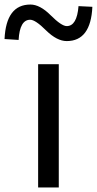

<svg xmlns="http://www.w3.org/2000/svg" viewBox="-76 -826 427 846"><path d="M92 -543H183V0H92ZM127 -692Q80 -739 57 -739Q11 -739 6 -650L-56 -654Q-49 -806 58 -806Q100 -806 147 -759Q195 -711 218 -711Q263 -711 270 -799L331 -796Q324 -645 218 -645Q175 -645 127 -692Z"/></svg>

Font: KaiGen Gothic CN Regular
Style: Regular
Weight: 400
Designer: Ryoko NISHIZUKA  (kana & ideographs); Paul D. Hunt (Latin, Greek & Cyrillic); Wenlong ZHANG  (bopomofo); Sandoll Communi
Foundry: Adobe Systems Incorporated
Version: Version 1.002.20150501